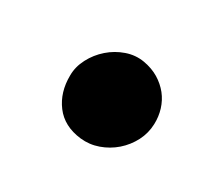

<svg xmlns="http://www.w3.org/2000/svg" viewBox="-53 -487 355 325"><g transform="rotate(30 125.0 -324.0)"><path d="M56 -325Q56 -342 64.5 -358.2Q73 -374.5 86.8 -386.5Q100.5 -398.5 117.8 -404.5Q135 -410.5 152.5 -407.5Q169.5 -404.5 182.2 -396.8Q195 -389 203.8 -378Q212.5 -367 216.8 -353.2Q221 -339.5 220.5 -325Q220 -307 211.8 -291Q203.5 -275 190 -263.2Q176.5 -251.5 159.5 -245.5Q142.5 -239.5 124.5 -241.5Q90.5 -245.5 73 -268.8Q55.5 -292 56 -325Z"/></g></svg>

Font: B612
Style: Italic
Weight: 400
Italic angle: -10°
Designer: Nicolas Chauveau, Thomas Paillot, Jonathan Favre-Lamarine, Jean-Luc Vinot
Foundry: AIRBUS
Version: Version 1.008